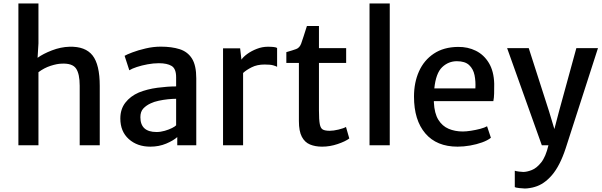

<svg xmlns="http://www.w3.org/2000/svg" viewBox="-20 -833 3454 1101"><path d="M85.5 0V-813H200.5V-584L195.5 -501.5Q227 -524.5 277.5 -544Q328 -563.5 378.5 -565Q469.5 -567.5 510.8 -515Q552 -462.5 552 -340.5V0H437V-341.5Q437 -410 415.8 -440.5Q394.5 -471 333.5 -468Q307 -467.5 270 -455.5Q233 -443.5 200.5 -419V0Z M842 8Q767 8 718.5 -35.5Q670 -79 670 -153.5Q670 -207 698.8 -244.2Q727.5 -281.5 776 -302.5Q824 -322 882.8 -329.8Q941.5 -337.5 990 -337.5V-390Q990 -439 964.2 -454.8Q938.5 -470.5 891 -470.5Q859.5 -470.5 826 -464.2Q792.5 -458 764.5 -448.8Q736.5 -439.5 721.5 -430L694.5 -513Q706 -520 738.8 -532.5Q771.5 -545 815.2 -555.2Q859 -565.5 902 -565.5Q964.5 -565.5 1010.2 -551Q1056 -536.5 1080.8 -497.2Q1105.5 -458 1105.5 -383.5V0H996.5V-47Q974.5 -27 933 -9.5Q891.5 8 842 8ZM785 -161Q785 -76 877.5 -76Q901 -76 925 -83Q949 -90 966.8 -99Q984.5 -108 990 -114.5V-266.5Q970.5 -266.5 943.2 -263.8Q916 -261 889.5 -255.2Q863 -249.5 844.5 -240.5Q819 -229 802 -211Q785 -193 785 -161Z M1259 0V-556H1357L1364.5 -491Q1374.5 -506.5 1398.2 -523.8Q1422 -541 1453 -553Q1484 -565 1516 -565Q1535 -565 1548.8 -563.5Q1562.5 -562 1569 -558V-450Q1561.5 -454 1546.2 -458.5Q1531 -463 1497 -463Q1454.5 -463 1423.2 -447.2Q1392 -431.5 1374 -414.5V0Z M1827 8Q1787.5 8 1757.5 -4.5Q1727.5 -17 1710.8 -48.8Q1694 -80.5 1694 -139V-472H1622V-534Q1659 -544.5 1678.5 -551.8Q1698 -559 1707 -583Q1713 -599.5 1721.2 -625.2Q1729.5 -651 1740 -684H1809V-557H1965V-472H1809V-200Q1809 -146 1813.8 -121.2Q1818.5 -96.5 1831.8 -89.8Q1845 -83 1871 -83Q1892 -83 1921.2 -90Q1950.5 -97 1964 -105L1983 -39Q1960.5 -22 1916.2 -7Q1872 8 1827 8Z M2099 0V-813H2215V0Z M2604 8Q2484 8 2419 -68Q2354 -144 2354 -279Q2354 -360 2382.8 -424Q2411.5 -488 2467.8 -525.5Q2524 -563 2606 -564Q2662 -565 2708.5 -542Q2755 -519 2783.5 -471.8Q2812 -424.5 2814 -353Q2814 -321.5 2813.5 -296.8Q2813 -272 2809 -253H2468Q2468 -249.5 2468 -246Q2471 -183 2493.5 -146.5Q2516 -110 2552.5 -94.5Q2589 -79 2634 -79Q2653 -79 2680.5 -83.2Q2708 -87.5 2733.8 -94.2Q2759.5 -101 2773 -109L2795 -43Q2776.5 -28 2744.8 -16.5Q2713 -5 2676 1.5Q2639 8 2604 8ZM2600 -482Q2551.5 -482 2515.5 -447.8Q2479.5 -413.5 2470.5 -326H2706Q2708.5 -366 2701.2 -401.8Q2694 -437.5 2670.2 -459.8Q2646.5 -482 2600 -482Z M2932 240V146Q2940.5 149 2956.8 151Q2973 153 2981 153Q3001.5 153 3029.2 142.2Q3057 131.5 3083.2 98.8Q3109.5 66 3125 0H3087L2888 -557H3012L3128 -196L3159 -93L3186 -196L3285 -557H3409L3224 17Q3191 117.5 3145.5 170.8Q3100 224 3046 239Q3035.5 242.5 3018.5 245.2Q3001.5 248 2990 248Q2979 248 2957.8 245.5Q2936.5 243 2932 240Z"/></svg>

Font: Merriweather Sans
Style: Regular
Weight: 400
Designer: Eben Sorkin
Foundry: Eben Sorkin
Version: Version 1.008; ttfautohint (v1.7.19-72a1) -l 8 -r 50 -G 200 